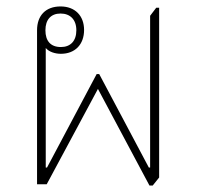

<svg xmlns="http://www.w3.org/2000/svg" viewBox="-20 -572 610 596"><path d="M444 4H454L474 -21V-548H465L446 -523V-52H442L288 -342H280L126 -52H122V-423C132 -411 151 -405 169 -405C213 -405 241 -434 241 -479C241 -523 213 -552 168 -552C122 -552 95 -524 95 -478V0H125L284 -296ZM169 -426C137 -426 121 -445 121 -478C121 -511 138 -530 168 -530C198 -530 217 -511 217 -478C217 -445 199 -426 169 -426Z"/></svg>

Font: Noto Serif Thai SemiCondensed Thin
Style: Regular
Weight: 100
Width: 4
Designer: Monotype Design Team
Foundry: Monotype Imaging Inc.
Version: Version 2.002